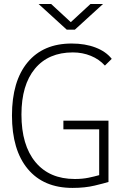

<svg xmlns="http://www.w3.org/2000/svg" viewBox="-20 -918 626 948"><path d="M337.9 9.8Q195.3 9.8 117.2 -83.7Q39.1 -177.2 39.1 -347.7Q39.1 -517.1 116.2 -610.1Q193.4 -703.1 334 -703.1Q400.4 -703.1 451.9 -683.3Q503.4 -663.6 531.7 -627.4L498 -594.2Q469.7 -625.5 428.5 -642.3Q387.2 -659.2 339.8 -659.2Q219.2 -659.2 152.6 -578.9Q85.9 -498.5 85.9 -352.5Q85.9 -201.2 155 -117.7Q224.1 -34.2 349.6 -34.2Q386.7 -34.2 417.2 -40.5Q447.8 -46.9 469.7 -53.2V-279.3H293V-322.3H515.6V-19.5Q495.1 -13.2 447.5 -1.7Q399.9 9.8 337.9 9.8ZM309.6 -771.5 170.4 -898.4H232.4L329.6 -808.6L426.8 -898.4H488.8L349.6 -771.5Z"/></svg>

Font: Cascadia Code NF ExtraLight
Style: Regular
Weight: 200
Monospace: yes
Designer: Aaron Bell
Foundry: Saja Typeworks
Version: Version 2404.023; ttfautohint (v1.8.4)